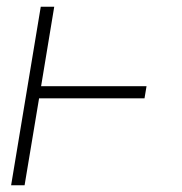

<svg xmlns="http://www.w3.org/2000/svg" viewBox="-20 -550 540 570"><path d="M13 0 101 -530H141L102 -294H415L409 -258H96L53 0Z"/></svg>

Font: Iosevka Curly XLtObl
Style: Regular
Weight: 200
Italic angle: -9°
Monospace: yes
Designer: Belleve Invis
Foundry: Belleve Invis
Version: Version 11.1.0; ttfautohint (v1.8.3)